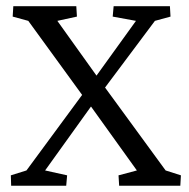

<svg xmlns="http://www.w3.org/2000/svg" viewBox="-20 -593 602 613"><path d="M555.7 0H360.4L358.4 -33.2L417 -48.8L270.5 -252.9L242.2 -290L70.3 -526.4L20.5 -540L22.5 -573.2H223.6L225.6 -540L163.1 -526.4L288.1 -351.6L315.4 -313.5L508.8 -48.8L557.6 -33.2ZM414.1 -526.4 339.8 -540 342.8 -573.2H522.5L524.4 -540L474.6 -526.4L315.4 -313.5L270.5 -252.9L124 -48.8L194.3 -33.2L191.4 0H15.6L14.6 -33.2L64.5 -48.8L242.2 -290L288.1 -351.6Z"/></svg>

Font: Crimson Pro ExtraLight Light
Style: Regular
Weight: 300
Version: Version 1.002